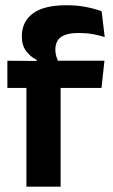

<svg xmlns="http://www.w3.org/2000/svg" viewBox="-20 -696 420 716"><path d="M228.5 -676.5Q267.5 -676.5 300.5 -670Q333.5 -663.5 359 -654L370.5 -558Q349 -564.5 325.8 -568.8Q302.5 -573 274.5 -573Q241 -573 221.8 -565.5Q202.5 -558 194.5 -544Q186.5 -530 186.5 -511V-509.5Q186.5 -496 190.5 -484Q194.5 -472 200 -462.5L116.5 -459.5V-473Q93.5 -484 77.5 -505.5Q61.5 -527 61.5 -559V-561.5Q61.5 -614.5 102.2 -645.5Q143 -676.5 228.5 -676.5ZM78.5 0V-433H206V0ZM7.5 -368V-469.5L131.5 -468.5L181.5 -469.5H369.5L358.5 -368Z"/></svg>

Font: Anek Gujarati Medium SemiBold
Style: Regular
Weight: 600
Version: Version 1.003